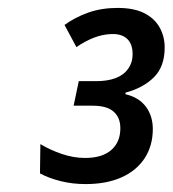

<svg xmlns="http://www.w3.org/2000/svg" viewBox="-20 -873 436 485"><path d="M196 -408Q163 -408 133 -415.5Q103 -423 81 -435L82 -509Q107 -494 136.5 -484Q166 -474 195 -474Q238 -474 261 -494Q284 -514 284 -549Q284 -576 267 -591Q250 -606 214 -606H166L179 -668H223Q251 -668 271.5 -675.5Q292 -683 303.5 -699Q315 -715 315 -736Q315 -762 301 -775Q287 -788 261 -787Q238 -786 216.5 -777.5Q195 -769 173 -754L143 -810Q169 -829 202.5 -841Q236 -853 277 -853Q318 -853 344 -840Q370 -827 383 -804Q396 -781 396 -753Q396 -705 369 -678Q342 -651 297 -639V-635Q331 -627 348.5 -603.5Q366 -580 366 -547Q366 -505 345.5 -473.5Q325 -442 287 -425Q249 -408 196 -408Z"/></svg>

Font: Noto Sans Display Medium
Style: Italic
Weight: 500
Italic angle: -12°
Designer: Monotype Design Team
Foundry: Monotype Imaging Inc.
Version: Version 2.003